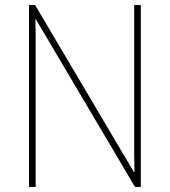

<svg xmlns="http://www.w3.org/2000/svg" viewBox="-20 -734 667 754"><path d="M533 0H510L121 -658H119Q120 -623 120 -591Q120 -559 120 -519V0H94V-714H118L506 -58H508Q507 -95 507 -132.5Q507 -170 507 -200V-714H533Z"/></svg>

Font: Noto Sans Myanmar UI SemiCondensed Thin
Style: Regular
Weight: 100
Width: 4
Designer: Monotype Design Team
Foundry: Monotype Imaging Inc.
Version: Version 2.103; ttfautohint (v1.8.4.7-5d5b)